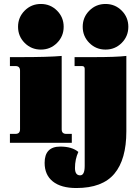

<svg xmlns="http://www.w3.org/2000/svg" viewBox="-20 -720 690 968"><path d="M267.5 -503.5Q234 -470 186 -470Q138 -470 104.5 -503.5Q71 -537 71 -585Q71 -633 104.5 -666.5Q138 -700 186 -700Q234 -700 267.5 -666.5Q301 -633 301 -585Q301 -537 267.5 -503.5ZM593.5 -503.5Q560 -470 512 -470Q464 -470 430.5 -503.5Q397 -537 397 -585Q397 -633 430.5 -666.5Q464 -700 512 -700Q560 -700 593.5 -666.5Q627 -633 627 -585Q627 -537 593.5 -503.5ZM30 0V-45H58Q81 -45 81 -68V-364Q81 -387 58 -387H30V-432H82Q225 -432 291 -438V-68Q291 -45 314 -45H342V0ZM365 228Q288 228 246.5 195Q205 162 205 101Q205 19 284 19Q343 19 375 46Q358 83 358 127Q358 164 384 164Q407 164 407 117V-373Q407 -387 393 -387H356V-432H452Q565 -432 617 -438V-58Q617 84 556.5 156Q496 228 365 228Z"/></svg>

Font: Arapey Black
Style: Regular
Weight: 900
Designer: Eduardo Rodriguez Tunni
Foundry: Eduardo Rodriguez Tunni
Version: Version 4.000